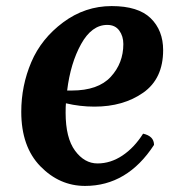

<svg xmlns="http://www.w3.org/2000/svg" viewBox="-20 -597 600 632"><path d="M291 -246Q243 -246 197 -257Q196 -247 196 -226Q196 -143 227 -101Q258 -59 301 -59Q344 -59 383 -85Q422 -111 451 -157Q487 -149 487 -120Q399 15 260 15Q176 15 113 -49.5Q50 -114 50 -229Q50 -315 83 -392.5Q116 -470 188 -523.5Q260 -577 347.5 -577Q435 -577 476 -537Q517 -497 517 -432Q517 -338 451.5 -292Q386 -246 291 -246ZM333 -515Q282 -515 247 -452Q212 -389 201 -299H216Q303 -299 344.5 -344Q386 -389 386 -452Q386 -478 372.5 -496.5Q359 -515 333 -515Z"/></svg>

Font: MeriendaOneRegular
Style: Regular
Weight: 400
Designer: Eduardo Rodriguez Tunni
Foundry: Eduardo Rodriguez Tunni
Version: Version 1.001